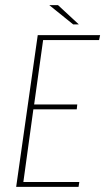

<svg xmlns="http://www.w3.org/2000/svg" viewBox="-20 -728 410 748"><path d="M43 0 127 -591H370L366 -572H148L113 -321H281L279 -302H110L71 -19H289L286 0ZM265 -633 172 -708H206L287 -633Z"/></svg>

Font: Alumni Sans SC Thin
Style: Italic
Weight: 100
Italic angle: -8°
Designer: Robert E. Leuschke
Foundry: Robert E. Leuschke
Version: Version 1.016